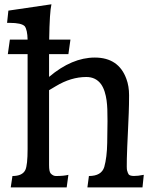

<svg xmlns="http://www.w3.org/2000/svg" viewBox="-20 -853 707 873"><path d="M203.1 -503.4Q307.1 -591.3 411.1 -591.3Q519.5 -591.3 554.7 -494.1Q566.9 -461.4 566.9 -419.9Q566.9 -378.4 565.4 -339.4Q564 -300.3 562 -260.7Q553.7 -93.3 557.6 -78.9Q561.5 -64.5 565.4 -59.6Q577.1 -46.9 633.8 -58.1L627.9 -1H377.4L384.3 -52.7Q441.4 -52.7 454.1 -93.8Q466.3 -137.2 467.5 -203.1Q468.8 -269 468.8 -302.5Q468.8 -335.9 468 -356.2Q467.3 -376.5 464.6 -396.7Q461.9 -417 455.8 -436.3Q449.7 -455.6 439.5 -470.2Q415.5 -502.9 372.6 -502.9Q302.7 -502.9 233.4 -460.9L203.1 -442.9V-102.5Q203.1 -72.8 210.4 -64.5Q221.2 -52.7 234.4 -52.7Q270.5 -52.7 291 -58.1L283.2 -1H28.8L36.6 -52.7Q82 -52.7 95.2 -80.1Q105.5 -102.1 105.5 -175.3V-606.9H15.6L24.9 -672.9H105.5Q104.5 -717.8 92.3 -733.9Q77.1 -749 24.4 -749H12.2L18.1 -804.7L213.9 -833.5Q205.6 -799.3 203.6 -672.9H300.3L291 -606.9H203.1Z"/></svg>

Font: HeadlandOne
Style: Regular
Weight: 400
Designer: Gary Lonergan
Foundry: Sorkin Type Co.
Version: Version 1.002